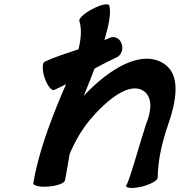

<svg xmlns="http://www.w3.org/2000/svg" viewBox="-20 -863 854 912"><path d="M238 -436C257 -444 275 -454 294 -463C286 -444 278 -426 270 -408C213 -271 162 -132 138 7C137 19 170 27 212 23C253 20 288 6 289 -7C296 -43 303 -87 311 -132C335 -189 366 -244 408 -295C488 -389 595 -476 662 -431C707 -400 699 -334 673 -271C641 -173 590 15 578 19C579 32 614 33 656 23C697 12 730 -7 729 -19C730 -99 748 -181 776 -263C816 -378 843 -506 758 -561C652 -629 500 -538 378 -408C394 -448 412 -492 429 -537C463 -556 498 -574 533 -590C556 -600 567 -629 558 -655C549 -681 524 -694 501 -683C493 -680 484 -676 476 -673C497 -743 509 -804 499 -837C494 -849 458 -841 419 -820C380 -800 352 -774 357 -763C369 -725 365 -679 353 -629C299 -611 245 -594 192 -570C180 -564 180 -530 192 -493C205 -456 225 -430 238 -436Z"/></svg>

Font: Nupuram Black Oblique
Style: Regular
Weight: 900
Designer: Santhosh Thottingal (santhosh.thottingal@gmail.com)
Foundry: SMC
Version: Version 1.000